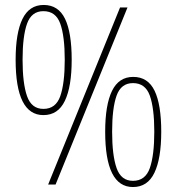

<svg xmlns="http://www.w3.org/2000/svg" viewBox="-20 -744 712 774"><path d="M155 -280Q43 -280 43 -503Q43 -611 70.5 -667.5Q98 -724 156 -724Q215 -724 242 -668.5Q269 -613 269 -503Q269 -395 241.5 -337.5Q214 -280 155 -280ZM174 0 464 -714H494L204 0ZM155 -305Q205 -305 223 -356.5Q241 -408 241 -503Q241 -598 223 -648.5Q205 -699 155 -699Q107 -699 89 -648.5Q71 -598 71 -503Q71 -408 89 -356.5Q107 -305 155 -305ZM516 10Q404 10 404 -213Q404 -321 431.5 -377.5Q459 -434 517 -434Q576 -434 603 -378.5Q630 -323 630 -213Q630 -105 602.5 -47.5Q575 10 516 10ZM516 -15Q566 -15 584 -66.5Q602 -118 602 -213Q602 -308 584 -358.5Q566 -409 516 -409Q468 -409 450 -358.5Q432 -308 432 -213Q432 -118 450 -66.5Q468 -15 516 -15Z"/></svg>

Font: Noto Serif Khmer ExtraCondensed Thin
Style: Regular
Weight: 100
Width: 2
Designer: Danh Hong and the Monotype Design Team
Foundry: Monotype Imaging Inc.
Version: Version 2.004; ttfautohint (v1.8.4.7-5d5b)